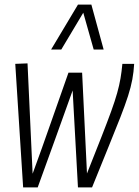

<svg xmlns="http://www.w3.org/2000/svg" viewBox="-20 -810 600 830"><path d="M378 0H317L294 -419Q257 -316 219 -210Q181 -104 143 0H80L46 -534L99 -536L121 -59Q161 -168 199 -277Q237 -386 276 -496H335L356 -60Q393 -153 418.5 -218Q444 -283 460.5 -328.5Q477 -374 486.5 -408Q496 -442 501 -471.5Q506 -501 509 -534H560Q558 -499 552 -466.5Q546 -434 533.5 -395Q521 -356 500.5 -303.5Q480 -251 450 -177.5Q420 -104 378 0ZM201 -596 317 -790H375L428 -596H385L340 -755L245 -596Z"/></svg>

Font: Georama SemiCondensed Light
Style: Italic
Weight: 300
Width: 4
Italic angle: -9°
Designer: Jean-Baptiste Levee
Foundry: Production Type
Version: Version 1.000